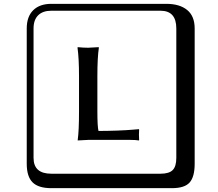

<svg xmlns="http://www.w3.org/2000/svg" viewBox="-20 -774 1140 1006"><path d="M490.2 -190.9Q490.2 -109.9 496.1 -87.9Q541 -87.9 594 -89.8Q647 -91.8 677.7 -94.7L708 -97.2L709 -94.2Q708 -88.4 708 -68.8Q708 -50.8 709 -41L708 -38.1Q689.9 -41 663.1 -41H441.9L387.2 -38.1V-41Q394 -87.9 394 -190.9V-374Q394 -468.3 386.2 -523.9L387.2 -526.9Q417 -523.9 441.9 -523.9L497.1 -526.9L498 -523.9Q490.2 -472.2 490.2 -374ZM249 -717.8Q204.1 -717.8 179.9 -693.8Q155.8 -669.9 155.8 -625V53.2Q155.8 136.2 249 136.2H820.8Q865.7 136.2 884.8 117.2Q903.8 98.1 903.8 53.2V-625Q903.8 -717.8 820.8 -717.8ZM1000 84Q1000 152.8 973.4 182.4Q946.8 211.9 880.9 211.9H249Q181.2 211.9 150.6 181.4Q120.1 150.9 120.1 84V-625Q120.1 -687 154.1 -720.5Q188 -753.9 249 -753.9H851.1Q920.9 -753.9 960.4 -721.9Q1000 -689.9 1000 -625Z"/></svg>

Font: Linux Biolinum Keyboard O
Style: Regular
Weight: 700
Designer: Philipp H. Poll
Foundry: Philipp H. Poll
Version: Version 0.6.1